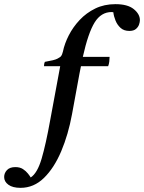

<svg xmlns="http://www.w3.org/2000/svg" viewBox="-157 -650 694 925"><path d="M364 -331H233Q229 -314 226 -296L190 -100Q172 -2 138 78.5Q104 159 55 207Q6 255 -58 255Q-96 255 -116.5 240Q-137 225 -137 203Q-137 184 -123.5 169.5Q-110 155 -83 155Q-61 155 -46.5 164.5Q-32 174 -22.5 186Q-13 198 -9 205Q23 184 43.5 114.5Q64 45 85 -72L133 -331H55Q55 -344 59 -352Q106 -360 119 -367Q132 -374 136 -378Q143 -387 146 -401Q154 -440 174.5 -480Q195 -520 227 -554Q259 -588 302 -609Q345 -630 399 -630Q458 -630 487.5 -606Q517 -582 517 -553Q517 -544 513 -532Q509 -520 498 -510.5Q487 -501 466 -501Q440 -501 424 -515.5Q408 -530 399.5 -551Q391 -572 389 -591Q385 -592 381 -592Q330 -592 299 -542Q268 -492 242 -376H371Q371 -365 369.5 -353Q368 -341 364 -331Z"/></svg>

Font: Tiro Devanagari Sanskrit
Style: Italic
Weight: 400
Italic angle: -11°
Designer: Devanagari: John Hudson & Fiona Ross, assisted by Paul Hanslow. Latin: John Hudson with Paul Hanslow, assisted by Kaja S
Foundry: Tiro Typeworks Ltd.
Version: Version 1.52